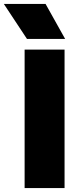

<svg xmlns="http://www.w3.org/2000/svg" viewBox="-48 -951 424 971"><path d="M76.5 0V-700H278.5V0ZM88.5 -754 -28.5 -931H182.5L281.5 -754Z"/></svg>

Font: Geologica Cursive Black
Style: Regular
Weight: 900
Designer: Sindre Bremnes, Frode Helland
Foundry: Monokrom Skriftforlag AS
Version: Version 1.010;gftools[0.9.28]